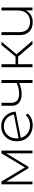

<svg xmlns="http://www.w3.org/2000/svg" viewBox="1310 -1876 570 3231"><g transform="rotate(-90 1595.5 -261.0)"><path d="M676 -522V0H630V-442L403 -67H380L154 -441V0H108V-522H157L393 -127L630 -522Z M1271 -114 1300 -81Q1266 -39 1215 -17.5Q1164 4 1103 4Q1025 4 963.5 -30Q902 -64 867.5 -124Q833 -184 833 -261Q833 -338 865.5 -398Q898 -458 956 -492Q1014 -526 1087 -526Q1155 -526 1209.5 -494.5Q1264 -463 1296.5 -407.5Q1329 -352 1332 -283L891 -197Q910 -125 967 -83Q1024 -41 1104 -41Q1155 -41 1198.5 -59.5Q1242 -78 1271 -114ZM882 -265Q882 -254 884 -234L1282 -312Q1275 -359 1249 -398Q1223 -437 1181 -459.5Q1139 -482 1087 -482Q1028 -482 981 -454.5Q934 -427 908 -377.5Q882 -328 882 -265Z M1864 -522V0H1814V-225Q1721 -182 1628 -182Q1536 -182 1483.5 -224Q1431 -266 1431 -348V-522H1481V-351Q1481 -290 1522 -257Q1563 -224 1635 -224Q1717 -224 1814 -265V-522Z M2257 -242H2130V0H2080V-522H2130V-285H2257L2454 -522H2509L2297 -269L2525 0H2465Z M3084 -522V0H3035V-110Q3008 -56 2957.5 -26Q2907 4 2839 4Q2737 4 2678.5 -52.5Q2620 -109 2620 -217V-522H2670V-221Q2670 -133 2715 -87Q2760 -41 2842 -41Q2930 -41 2982 -96Q3034 -151 3034 -244V-522Z"/></g></svg>

Font: Montserrat Alternates Light
Style: Regular
Weight: 300
Designer: Julieta Ulanovsky
Foundry: Julieta Ulanovsky
Version: Version 7.200